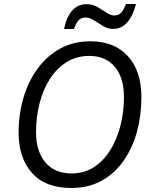

<svg xmlns="http://www.w3.org/2000/svg" viewBox="-20 -932 761 962"><path d="M336.4 9.8Q207 9.8 140.1 -65.7Q73.2 -141.1 73.2 -268.1Q73.2 -359.4 97.4 -441.7Q121.6 -523.9 168.2 -587.9Q214.8 -651.9 281.5 -688.5Q348.1 -725.1 433.1 -725.1Q553.2 -725.1 620.8 -650.6Q688.5 -576.2 688.5 -443.8Q688.5 -355 666.5 -273.4Q644.5 -191.9 600.6 -128.2Q556.6 -64.5 490.7 -27.3Q424.8 9.8 336.4 9.8ZM339.4 -63Q402.3 -63 450.9 -94.7Q499.5 -126.5 533 -180.7Q566.4 -234.9 583.7 -303.5Q601.1 -372.1 601.1 -445.8Q601.1 -543.5 554.9 -597.7Q508.8 -651.9 427.2 -651.9Q364.3 -651.9 314.7 -621.3Q265.1 -590.8 230.7 -537.6Q196.3 -484.4 178.5 -415.5Q160.6 -346.7 160.6 -270Q160.6 -173.3 207.5 -118.2Q254.4 -63 339.4 -63ZM300.8 -786.6Q327.6 -911.1 414.1 -911.1Q443.4 -911.1 468 -897Q492.7 -882.8 513.4 -868.7Q534.2 -854.5 552.2 -854.5Q573.7 -854.5 586.4 -867.4Q599.1 -880.4 611.3 -912.1H661.6Q645.5 -851.6 617.2 -819.3Q588.9 -787.1 546.4 -787.1Q520 -787.1 496.6 -801.3Q473.1 -815.4 451.4 -829.8Q429.7 -844.2 407.7 -844.2Q386.7 -844.2 374 -830.3Q361.3 -816.4 350.1 -786.6Z"/></svg>

Font: Open Sans
Style: Italic
Weight: 400
Italic angle: -12°
Designer: Monotype Design Team
Foundry: Monotype Imaging Inc.
Version: Version 3.000; ttfautohint (v1.8.4)